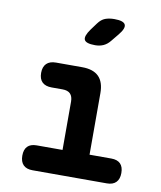

<svg xmlns="http://www.w3.org/2000/svg" viewBox="-87 -854 774 924"><g transform="rotate(10 300.0 -392.5)"><path d="M498.7 -121.5Q528.5 -121.5 543.5 -106.2Q558.5 -90.9 558.5 -61.1Q558.5 -31.3 543.1 -15.7Q527.8 0 498 0H135Q105.2 0 89.8 -15.7Q74.5 -31.3 74.5 -61.1Q74.5 -90.9 89.5 -106.2Q104.5 -121.5 134.3 -121.5ZM260.4 -50.5V-357.3Q260.4 -382.9 247.9 -395.7Q235.5 -408.5 209.9 -408.5H156.7Q126.2 -408.5 110.3 -423.8Q94.5 -439.1 94.5 -468.9Q94.5 -498.7 110.3 -514.3Q126.2 -530 156.7 -530H284.4Q338.7 -530 365.6 -503.1Q392.4 -476.3 392.4 -422V-50.5ZM327.1 -645Q282.1 -645 274.3 -661.9Q266.6 -678.8 292.6 -715L317.8 -749.2Q333.4 -770.6 352.5 -777.8Q371.7 -785 397.1 -785Q442.4 -785 450.3 -767.6Q458.2 -750.2 429.8 -715.8L399.5 -678.8Q385.3 -661.2 367.4 -653.1Q349.4 -645 327.1 -645Z"/></g></svg>

Font: Maple Mono
Style: Regular
Weight: 400
Monospace: yes
Designer: subframe7536
Version: Version 7.300